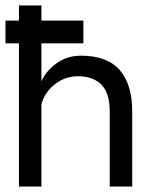

<svg xmlns="http://www.w3.org/2000/svg" viewBox="-22 -680 549 700"><path d="M47 0V-660H129V-383Q143 -418 182 -447.5Q221 -477 273 -477Q369 -477 414.5 -424.5Q460 -372 460 -274V0H378V-274Q378 -340 348 -371Q318 -402 261 -402Q228 -402 200 -387Q172 -372 153.5 -348.5Q135 -325 129 -300V0ZM-2 -605H282V-522H-2Z"/></svg>

Font: Lil Grotesk Medium
Style: Regular
Weight: 500
Designer: Bastien Sozeau
Foundry: NBR — Bastien Sozeau
Version: Version 3.003; ttfautohint (v1.8.4.7-5d5b);gftools[0.9.33]